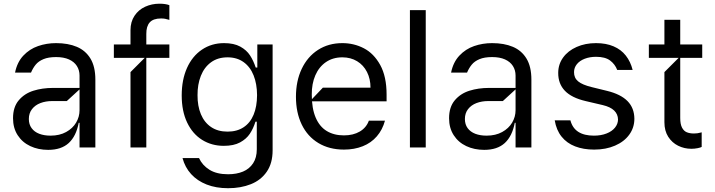

<svg xmlns="http://www.w3.org/2000/svg" viewBox="-20 -781 3787 1017"><path d="M235.1 12.8Q182.5 12.8 140.3 -7.1Q98 -27 73.5 -65Q49 -103 49 -154.8Q49 -213.8 79.2 -249.6Q109.4 -285.5 156.8 -300.4Q204.2 -315.3 260.7 -315.3H401.3V-380.7Q401.3 -409.4 387.1 -431.6Q372.9 -453.8 345.2 -466.3Q317.5 -478.7 277 -478.7Q236.5 -478.7 210.2 -467.7Q183.9 -456.7 169.2 -438.7Q154.5 -420.8 144.2 -396.3H59.7Q70.7 -451.3 103.5 -486.3Q136.4 -521.3 181.5 -536.9Q226.6 -552.6 277 -552.6Q340.6 -552.6 386.9 -533Q433.2 -513.5 459.2 -470.7Q485.1 -427.9 485.1 -359.4V0H401.3V-130.7H397Q383.5 -59.7 344.1 -23.4Q304.7 12.8 235.1 12.8ZM247.9 -62.5Q295.5 -62.5 330.3 -81.7Q365.1 -100.9 383.2 -131.6Q401.3 -162.3 401.3 -197.4V-307.5L333.8 -245.7H256.4Q222.3 -245.7 194.2 -235.1Q166.2 -224.4 149.5 -202.9Q132.8 -181.5 132.8 -150.6Q132.8 -122.2 147.4 -102.3Q161.9 -82.4 187.9 -72.4Q213.8 -62.5 247.9 -62.5Z M671.2 0V-399.1L746.4 -474.4L671.2 -490.1V-620.7Q671.2 -665.5 692.5 -697.4Q713.8 -729.4 748.9 -745.4Q784.1 -761.4 824.6 -761.4Q856.9 -761.4 877.1 -753.6V-675.4Q876.1 -675.8 875 -676.1Q873.9 -676.5 872.9 -676.8Q863.3 -679.7 854.4 -681.5Q845.5 -683.2 833.1 -683.2Q791.9 -683.2 773.3 -662.6Q754.6 -642 755 -600.9V0ZM583.1 -474.4V-545.5H877.1V-474.4Z M1188.2 215.9Q1124.3 215.9 1074.6 196.4Q1024.9 176.8 992.4 141.2Q959.9 105.5 946.7 56.1H1034.1Q1051.5 94.5 1089.7 118.3Q1127.8 142 1188.2 142Q1233.3 142 1267.2 127.8Q1301.1 113.6 1320.7 83.8Q1340.2 54 1340.2 9.9V-136.4H1333.1Q1321.4 -99.4 1303.1 -72.1Q1284.8 -44.7 1251.4 -26.6Q1218 -8.5 1165.5 -8.5Q1101.2 -8.5 1050.6 -40.1Q1000 -71.7 971.2 -132.1Q942.5 -192.5 942.5 -275.6Q942.5 -358.3 970.5 -421Q998.6 -483.7 1049.7 -518.1Q1100.9 -552.6 1166.9 -552.6Q1219.1 -552.6 1252.7 -534.1Q1286.2 -515.6 1304.3 -487.7Q1322.4 -459.9 1334.5 -423.3H1343V-545.5H1424V15.6Q1424 83.5 1393.1 128.4Q1362.2 173.3 1308.9 194.6Q1255.7 215.9 1188.2 215.9ZM1185.4 -83.8Q1235.1 -83.8 1270.2 -106.9Q1305.4 -130 1323.3 -173.3Q1341.3 -216.6 1341.6 -277Q1341.3 -336.6 1323.3 -381.7Q1305.4 -426.8 1270.2 -452.1Q1235.1 -477.3 1185.4 -477.3Q1133.5 -477.3 1097.7 -451Q1061.8 -424.7 1043.9 -379.3Q1025.9 -333.8 1026.3 -277Q1025.9 -219.5 1044.2 -175.8Q1062.5 -132.1 1098.2 -108Q1133.9 -83.8 1185.4 -83.8Z M1801.8 11.4Q1724.1 11.4 1666.4 -23.4Q1608.7 -58.2 1578.1 -121.6Q1547.6 -185 1547.6 -268.5Q1547.6 -351.6 1578.1 -416.2Q1608.7 -480.8 1664.4 -516.7Q1720.2 -552.6 1793.3 -552.6Q1854.8 -552.6 1907.5 -525.2Q1960.2 -497.9 1994 -436.8Q2027.7 -375.7 2027.7 -279.8V-244.3H1621.4L1690.3 -316.8H1942.5Q1942.5 -362.9 1924 -399.5Q1905.5 -436.1 1871.6 -456.7Q1837.7 -477.3 1793.3 -477.3Q1743.3 -477.3 1706.5 -452.1Q1669.7 -426.8 1650.4 -382.3Q1631 -337.7 1631.4 -279.8Q1631.4 -206.7 1652 -158.4Q1672.6 -110.1 1710.8 -87Q1748.9 -63.9 1801.8 -63.9Q1851.2 -63.9 1885.8 -84.3Q1920.5 -104.8 1933.9 -142H2019.2Q2006 -93.4 1976 -58.8Q1946 -24.1 1901.5 -6.4Q1856.9 11.4 1801.8 11.4Z M2235.1 -727.3V0H2151.3V-727.3Z M2544.7 12.8Q2492.2 12.8 2449.9 -7.1Q2407.7 -27 2383.2 -65Q2358.7 -103 2358.7 -154.8Q2358.7 -213.8 2388.8 -249.6Q2419 -285.5 2466.4 -300.4Q2513.8 -315.3 2570.3 -315.3H2710.9V-380.7Q2710.9 -409.4 2696.7 -431.6Q2682.5 -453.8 2654.8 -466.3Q2627.1 -478.7 2586.6 -478.7Q2546.2 -478.7 2519.9 -467.7Q2493.6 -456.7 2478.9 -438.7Q2464.1 -420.8 2453.8 -396.3H2369.3Q2380.3 -451.3 2413.2 -486.3Q2446 -521.3 2491.1 -536.9Q2536.2 -552.6 2586.6 -552.6Q2650.2 -552.6 2696.6 -533Q2742.9 -513.5 2768.8 -470.7Q2794.7 -427.9 2794.7 -359.4V0H2710.9V-130.7H2706.7Q2693.2 -59.7 2653.8 -23.4Q2614.3 12.8 2544.7 12.8ZM2557.5 -62.5Q2605.1 -62.5 2639.9 -81.7Q2674.7 -100.9 2692.8 -131.6Q2710.9 -162.3 2710.9 -197.4V-307.5L2643.5 -245.7H2566.1Q2532 -245.7 2503.9 -235.1Q2475.9 -224.4 2459.2 -202.9Q2442.5 -181.5 2442.5 -150.6Q2442.5 -122.2 2457 -102.3Q2471.6 -82.4 2497.5 -72.4Q2523.4 -62.5 2557.5 -62.5Z M3127.1 11.4Q3070.3 11.4 3026.3 -5.7Q2982.2 -22.7 2954.5 -57.4Q2926.8 -92 2918.3 -143.5H3001.4Q3012.1 -102.6 3043.3 -82.6Q3074.6 -62.5 3125.7 -62.5Q3163.7 -62.5 3192.6 -73.9Q3221.6 -85.2 3237.4 -104.8Q3253.2 -124.3 3253.6 -147.7Q3253.2 -176.1 3233.1 -195.5Q3213.1 -214.8 3172.6 -224.4L3081.7 -245.7Q3007.5 -263.1 2971.9 -300.4Q2936.4 -337.7 2936.8 -394.9Q2936.8 -440.3 2962.7 -476.2Q2988.6 -512.1 3034.3 -532.3Q3079.9 -552.6 3137.1 -552.6Q3190.3 -552.6 3230.1 -535.5Q3269.9 -518.5 3294.9 -486.5Q3320 -454.5 3331 -410.5H3249.3Q3237.6 -441.1 3211.5 -460.6Q3185.4 -480.1 3137.1 -480.1Q3104 -480.1 3077.2 -469.8Q3050.4 -459.5 3035.5 -440.9Q3020.6 -422.2 3020.6 -399.1Q3020.2 -368.3 3042.4 -350Q3064.6 -331.7 3114.3 -319.6L3195.3 -299.7Q3268.1 -282 3304 -245.4Q3339.8 -208.8 3340.2 -152Q3340.2 -105.1 3313.2 -67.8Q3286.2 -30.5 3237.7 -9.6Q3189.3 11.4 3127.1 11.4Z M3642 7.1Q3604.8 7.1 3572.3 -8.9Q3539.8 -24.9 3519.5 -56.5Q3499.3 -88.1 3499.3 -133.5V-399.1L3574.6 -474.4L3499.3 -509.9V-676.1H3583.1V-156.2Q3583.1 -122.9 3592.7 -104.8Q3602.3 -86.6 3618.1 -80.3Q3633.9 -73.9 3655.5 -73.9Q3666.9 -73.9 3674.2 -75.1Q3681.5 -76.3 3694.6 -79.5L3696.7 -80.3V-2.8Q3691.1 0.7 3674.9 3.9Q3658.7 7.1 3642 7.1ZM3416.9 -474.4V-545.5H3699.6V-474.4Z"/></svg>

Font: Riot Sans
Style: Regular
Weight: 400
Designer: Rasmus Andersson
Foundry: rsms
Version: Version 3.005